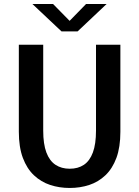

<svg xmlns="http://www.w3.org/2000/svg" viewBox="-20 -922 690 953"><path d="M326 11Q274.5 11 229 -4Q183.5 -19 148.5 -52Q113.5 -85 93.5 -138.2Q73.5 -191.5 73.5 -268V-700H194.5V-273.5Q194.5 -207 210.2 -165.2Q226 -123.5 255.5 -104Q285 -84.5 326 -84.5Q367.5 -84.5 396.5 -104Q425.5 -123.5 441 -165.2Q456.5 -207 456.5 -273.5V-700H577.5V-268Q577.5 -191.5 557.8 -138.2Q538 -85 503.2 -52Q468.5 -19 423.2 -4Q378 11 326 11ZM141 -902H243.5L325.5 -818.5L407 -902H509L365 -766H285.5Z"/></svg>

Font: Trispace Thin Medium
Style: Regular
Weight: 500
Version: Version 1.210